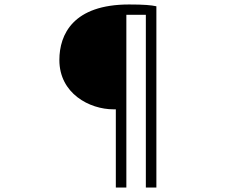

<svg xmlns="http://www.w3.org/2000/svg" viewBox="-20 -779 1040 857"><path d="M497 58H544V-713H631V58H678V-751C655 -756 623 -759 556 -759C307 -759 245 -626 245 -511C245 -362 379 -291 487 -291H497Z"/></svg>

Font: Spoqa Han Sans Neo Light
Style: Regular
Weight: 300
Designer: [Spoqa Han Sans Neo] Dong-huui Kim  Younghwa Kang  Yujin Lee  [Noto Sans] Ryoko NISHIZUKA  (kana & ideographs); Paul D. 
Foundry: Spoqa (http://www.spoqa-han-sans.com)
Version: Version 1.000